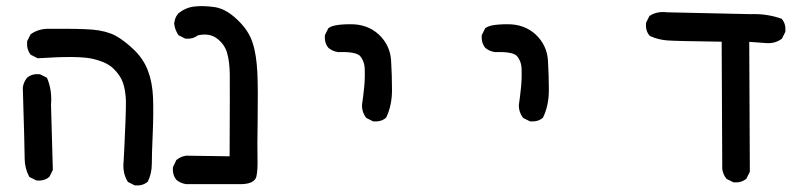

<svg xmlns="http://www.w3.org/2000/svg" viewBox="-20 -464 2540 612"><path d="M408.7 126.5 389.2 116.7 387.7 115.7 386.7 114.3Q370.1 87.4 374 50.3Q374 50.3 376.2 9.5Q378.4 -31.2 380.1 -79.8Q381.8 -128.4 381.3 -144.5Q379.9 -177.7 371.6 -201.2Q363.3 -224.1 341.8 -245.1Q338.9 -248 335.2 -251Q331.5 -253.9 327.6 -256.3Q323.7 -258.8 319.3 -261.2Q314.9 -263.7 310.1 -265.6Q305.2 -267.6 299.8 -269.5Q294.4 -271.5 288.3 -273.2Q282.2 -274.9 275.9 -276.4Q231 -287.1 102.1 -278.3H100.6L99.1 -278.8L79.6 -288.6L78.1 -289.6L77.1 -290.5Q64.5 -307.6 66.4 -331.5V-332.5L66.9 -333.5L76.7 -353L77.6 -354.5L78.6 -355.5Q105.5 -374 140.6 -372.1Q231.9 -373 274.9 -369.6Q296.9 -367.7 315.2 -362.8Q333.5 -357.9 348.6 -350.1Q363.3 -341.8 377.9 -330.6Q392.6 -319.3 407.2 -305.2Q422.4 -290.5 433.6 -273.7Q444.8 -256.8 451.7 -238.3Q465.8 -201.2 467.8 -152.8Q469.7 -105.5 466.8 -37.6Q463.9 29.3 463.9 58.6Q463.9 73.7 460.7 87.6Q457.5 101.6 451.7 113.8L451.2 115.2L450.2 115.7Q434.6 128.9 410.6 127H409.7ZM95.2 110.8 75.7 101.1 73.7 100.1 72.8 98.6Q58.6 71.8 58.6 40.5Q58.6 10.7 52.7 -184.6V-185.1Q55.2 -202.6 65.9 -215.8L66.4 -216.3Q82 -229.5 106 -227.5H106.9L107.9 -227.1L127.4 -217.3L129.4 -216.3L130.4 -214.4Q146.5 -175.8 142.6 -129.9L148.4 76.2V77.6L147.9 78.6L138.2 98.1L137.7 99.6L136.7 100.1Q121.1 113.3 97.2 111.3H96.2Z M573.7 123Q556.2 120.6 543 109.9L542.5 109.4Q529.3 93.8 531.2 69.8V68.8L531.7 67.9L541.5 47.4L542 45.9L543 45.4Q556.2 34.7 573.7 32.2H574.2L711.9 34.2Q712.9 -188 712.4 -228Q711.9 -267.6 703.6 -296.4Q695.3 -323.7 670.9 -341.8Q659.2 -350.6 644 -353Q628.9 -355.5 609.9 -351.1Q594.7 -338.9 571.8 -340.8H570.8L569.8 -341.3L550.3 -351.1L548.8 -352.1L547.9 -353.5Q537.1 -370.1 535.2 -389.2V-389.6V-390.1Q536.1 -396 537.6 -401.4Q539.1 -406.7 541.7 -411.6Q544.4 -416.5 548.3 -420.9L548.8 -421.4Q571.8 -440.4 601.1 -443.4Q628.9 -446.3 664.1 -441.4Q700.2 -436 736.8 -400.9Q755.4 -383.3 767.6 -364.5Q779.8 -345.7 785.6 -326.2Q792 -306.6 795.4 -283.4Q798.8 -260.3 800.3 -233.4Q802.7 -179.7 801.3 -86.4Q799.8 6.8 800.8 41.5Q801.8 76.7 797.4 98.1Q794.4 110.8 781.2 116.9Q768.1 123 746.6 123H574.2Z M1168.5 -77.6 1148.9 -87.4 1147.5 -88.4 1146.5 -89.4Q1133.8 -106.4 1133.8 -127.9V-128.4V-128.9Q1137.7 -155.8 1140.6 -184.1Q1143.6 -211.9 1142.6 -242.2Q1142.6 -246.6 1142.1 -251.2Q1141.6 -255.9 1140.6 -259.8Q1139.6 -263.7 1138.4 -267.1Q1137.2 -270.5 1135.5 -273.7Q1133.8 -276.9 1132.1 -279.8Q1130.4 -282.7 1127.9 -285.2Q1114.7 -299.8 1058.6 -297.9H1058.1Q1040.5 -300.3 1027.3 -311L1026.9 -311.5Q1013.7 -327.1 1015.6 -351.1V-352.1L1016.1 -353L1025.9 -372.6L1026.4 -374L1027.3 -374.5Q1029.8 -376.5 1032.7 -377.9Q1035.6 -379.4 1039.3 -380.6Q1043 -381.8 1047.6 -382.8Q1052.2 -383.8 1057.4 -384.5Q1062.5 -385.3 1068.8 -385.7Q1075.2 -386.2 1081.8 -386.5Q1088.4 -386.7 1096.2 -386.7Q1123.5 -387.2 1146.5 -378.9Q1169.4 -370.6 1187.5 -354Q1223.6 -319.8 1226.6 -271Q1229.5 -223.6 1229.5 -176.8Q1229.5 -128.4 1211.4 -90.3L1210.9 -89.4L1210 -88.4Q1202.1 -81.5 1192.1 -78.9Q1182.1 -76.2 1170.4 -77.1H1169.4Z M1668.5 -77.6 1648.9 -87.4 1647.5 -88.4 1646.5 -89.4Q1633.8 -106.4 1633.8 -127.9V-128.4V-128.9Q1637.7 -155.8 1640.6 -184.1Q1643.6 -211.9 1642.6 -242.2Q1642.6 -246.6 1642.1 -251.2Q1641.6 -255.9 1640.6 -259.8Q1639.6 -263.7 1638.4 -267.1Q1637.2 -270.5 1635.5 -273.7Q1633.8 -276.9 1632.1 -279.8Q1630.4 -282.7 1627.9 -285.2Q1614.7 -299.8 1558.6 -297.9H1558.1Q1540.5 -300.3 1527.3 -311L1526.9 -311.5Q1513.7 -327.1 1515.6 -351.1V-352.1L1516.1 -353L1525.9 -372.6L1526.4 -374L1527.3 -374.5Q1529.8 -376.5 1532.7 -377.9Q1535.6 -379.4 1539.3 -380.6Q1543 -381.8 1547.6 -382.8Q1552.2 -383.8 1557.4 -384.5Q1562.5 -385.3 1568.8 -385.7Q1575.2 -386.2 1581.8 -386.5Q1588.4 -386.7 1596.2 -386.7Q1623.5 -387.2 1646.5 -378.9Q1669.4 -370.6 1687.5 -354Q1723.6 -319.8 1726.6 -271Q1729.5 -223.6 1729.5 -176.8Q1729.5 -128.4 1711.4 -90.3L1710.9 -89.4L1710 -88.4Q1702.1 -81.5 1692.1 -78.9Q1682.1 -76.2 1670.4 -77.1H1669.4Z M2316.9 116.7 2297.4 106.9 2295.9 106.4 2295.4 105.5Q2284.7 92.3 2282.2 74.7V74.2L2280.3 -331.1Q2137.7 -333 2108.9 -335Q2078.6 -336.9 2052.2 -349.1L2051.3 -349.6L2050.3 -350.6Q2037.1 -366.2 2039.1 -390.1V-391.1L2039.6 -392.1L2049.3 -411.6L2050.3 -413.1L2051.8 -414.1Q2074.7 -428.7 2106 -424.8L2372.1 -418.9Q2423.8 -420.9 2469.7 -404.8L2471.2 -404.3L2472.2 -403.3Q2485.4 -387.7 2483.4 -363.8V-362.8L2482.9 -361.8L2473.1 -342.3L2472.2 -340.8L2471.2 -339.8Q2448.2 -323.2 2416.5 -327.1L2368.2 -330.6L2370.1 82V83.5L2369.6 84.5L2359.9 104L2359.4 105.5L2358.4 106Q2342.8 119.1 2318.8 117.2H2317.9Z"/></svg>

Font: NaikaiFont
Style: SemiBold
Weight: 600
Version: Version 1.89